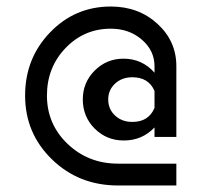

<svg xmlns="http://www.w3.org/2000/svg" viewBox="-20 -569 648 589"><path d="M521 -149H454V-178Q416 -138 360 -138Q307 -138 270.5 -174.5Q234 -211 234 -264Q234 -316 270.5 -352.5Q307 -389 359 -389Q416 -389 454 -346V-366Q454 -414 415 -447.5Q376 -481 320 -481Q238 -481 181 -421.5Q124 -362 124 -276Q124 -188 187.5 -127.5Q251 -67 342 -67H521V0H342Q222 0 139.5 -80Q57 -160 57 -276Q57 -390 133.5 -469.5Q210 -549 320 -549Q405 -549 463 -496Q521 -443 521 -366ZM386 -195Q436 -195 454 -238V-290Q436 -332 386 -332Q354 -332 333 -312.5Q312 -293 312 -264Q312 -234 333 -214.5Q354 -195 386 -195Z"/></svg>

Font: Orkney Medium
Style: Regular
Weight: 500
Designer: Samuel Oakes and Alfredo Marco Pradil
Foundry: Alfredo Marco Pradil
Version: 1.0; ttfautohint (v1.5)